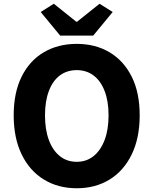

<svg xmlns="http://www.w3.org/2000/svg" viewBox="-20 -990 818 1024"><path d="M389 14Q290 14 214 -32.5Q138 -79 95.5 -166.5Q53 -254 53 -375Q53 -496 95.5 -581.5Q138 -667 214 -711.5Q290 -756 389 -756Q489 -756 564.5 -711Q640 -666 682.5 -581Q725 -496 725 -375Q725 -254 682.5 -166.5Q640 -79 564.5 -32.5Q489 14 389 14ZM389 -127Q441 -127 479 -157.5Q517 -188 538 -243.5Q559 -299 559 -375Q559 -450 538 -504.5Q517 -559 479 -587.5Q441 -616 389 -616Q337 -616 299 -587.5Q261 -559 240.5 -504.5Q220 -450 220 -375Q220 -299 240.5 -243.5Q261 -188 299 -157.5Q337 -127 389 -127ZM301 -800 197 -926 267 -970 387 -874H391L511 -970L581 -926L477 -800Z"/></svg>

Font: Noto Sans SC ExtraBold
Style: Regular
Weight: 800
Designer: Ryoko NISHIZUKA 西塚涼子 (kana, bopomofo & ideographs); Paul D. Hunt (Latin, Greek & Cyrillic); Sandoll Communications 산돌커뮤니
Foundry: Adobe
Version: Version 2.004-H2;hotconv 1.0.118;makeotfexe 2.5.65603